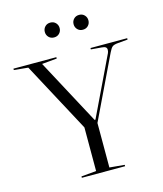

<svg xmlns="http://www.w3.org/2000/svg" viewBox="-154 -981 916 1076"><g transform="rotate(-15 304.0 -443.0)"><path d="M634 -690V-682L578 -677Q554 -675 544.5 -667.5Q535 -660 524 -637L350 -274V-16L437 -8V0H186V-8L273 -16V-269L56 -674L-26 -682V-690H223V-682L136 -674L339 -295H344L508 -637Q512 -646 512 -656Q512 -666 505 -671Q498 -676 482 -677L421 -682V-690ZM240 -886Q259 -886 271 -873.5Q283 -861 283 -843Q283 -825 271 -812.5Q259 -800 240 -800Q221 -800 209 -812.5Q197 -825 197 -843Q197 -861 209 -873.5Q221 -886 240 -886ZM407 -886Q426 -886 438 -873.5Q450 -861 450 -843Q450 -825 438 -812.5Q426 -800 407 -800Q388 -800 376 -812.5Q364 -825 364 -843Q364 -861 376 -873.5Q388 -886 407 -886Z"/></g></svg>

Font: Libre Caslon Display
Style: Regular
Weight: 400
Designer: Pablo Impallari, Rodrigo Fuenzalida
Foundry: Pablo Impallari, Rodrigo Fuenzalida
Version: Version 1.100; ttfautohint (v1.6) -l 8 -r 50 -G 200 -x 14 -D